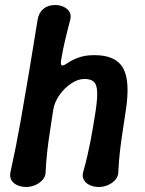

<svg xmlns="http://www.w3.org/2000/svg" viewBox="-20 -733 580 766"><path d="M84 13Q54 13 35 -3Q16 -19 22 -47Q44 -147 62 -248.5Q80 -350 97 -452Q114 -554 130 -654Q134 -681 152.5 -697Q171 -713 200 -713Q219 -713 234.5 -705.5Q250 -698 257.5 -685Q265 -672 260 -653Q250 -616 241 -578Q232 -540 226 -506Q222 -486 223 -478.5Q224 -471 231 -472Q236 -472 251 -482.5Q266 -493 292.5 -503Q319 -513 357 -513Q442 -513 471 -461.5Q500 -410 482 -293Q476 -251 469.5 -210Q463 -169 458.5 -129Q454 -89 452 -47Q452 -29 440 -15.5Q428 -2 410.5 5.5Q393 13 374 13Q354 13 338 5.5Q322 -2 314.5 -15.5Q307 -29 312 -47Q321 -79 328 -109Q335 -139 341 -169.5Q347 -200 352 -231Q357 -262 362 -293Q369 -342 367.5 -369Q366 -396 354 -407Q342 -418 317 -418Q291 -418 264 -400Q237 -382 217 -353.5Q197 -325 192 -293Q186 -251 179.5 -210Q173 -169 168.5 -129Q164 -89 162 -47Q162 -29 150 -15.5Q138 -2 120.5 5.5Q103 13 84 13Z"/></svg>

Font: Winky Sans Medium
Style: Italic
Weight: 500
Italic angle: -8.97852°
Designer: Simon Atzbach
Foundry: typofactur
Version: Version 1.205